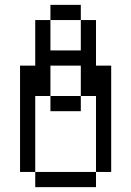

<svg xmlns="http://www.w3.org/2000/svg" viewBox="-20 -645 540 790"><path d="M312.5 -562.5H187.5V-625H312.5ZM62.5 -375H125V-562.5H187.5V-437.5H312.5V-562.5H375V-375H437.5V62.5H375V-250H312.5V-375H187.5V-250H125V62.5H62.5ZM125 62.5H375V125H125ZM187.5 -250H312.5V-187.5H187.5Z"/></svg>

Font: 寒蝉点阵体 16px
Style: Regular
Weight: 400
Designer: Designed by Warren2060
Foundry: ChillType
Version: Version 1.000